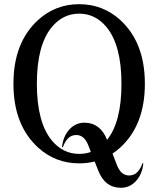

<svg xmlns="http://www.w3.org/2000/svg" viewBox="-20 -767 753 913"><path d="M356.4 9.8Q243.7 9.8 161.1 -65.4Q43.9 -172.4 43.9 -368.7Q43.9 -564.9 161.1 -671.9Q243.7 -747.1 356.4 -747.1Q469.2 -747.1 551.8 -671.9Q668.9 -564.9 668.9 -368.7Q668.9 -172.4 551.8 -65.4Q534.2 -49.3 515.1 -36.6L536.1 18.1Q555.2 67.4 593.8 67.4Q618.2 67.4 633.8 50.5Q649.4 33.7 657.2 9.8H661.6Q656.2 62 626.5 94Q596.7 126 555.2 126Q479 126 446.8 43.5L430.2 1Q395 9.8 356.4 9.8ZM489.3 -102.1Q557.6 -187.5 557.6 -368.2Q557.6 -550.8 487.3 -637.2Q434.1 -702.1 356.4 -702.1Q278.8 -702.1 225.6 -637.2Q155.3 -551.3 155.3 -368.9Q155.3 -186.5 225.6 -100.1Q278.8 -35.2 356.4 -35.2Q386.2 -35.2 412.1 -44.4L399.9 -75.7Q380.9 -125 342.8 -125Q318.4 -125 302.7 -108.2Q287.1 -91.3 279.3 -67.4H274.9Q280.3 -119.6 310.1 -151.6Q339.8 -183.6 381.3 -183.6Q456.5 -183.6 489.3 -102.1Z"/></svg>

Font: Modern Antiqua
Style: Book
Weight: 400
Designer: Wojciech Kalinowski "wmk69" (wmk69@o2.pl)
Foundry: Wojciech Kalinowski "wmk69" (wmk69@o2.pl)
Version: Version 3.1.0; 2021-05-28